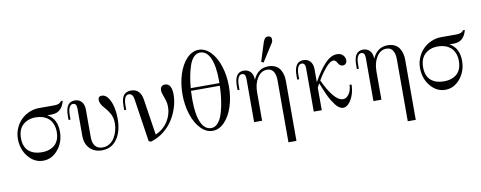

<svg xmlns="http://www.w3.org/2000/svg" viewBox="-75 -1105 4287 1710"><g transform="rotate(-10 2068.5 -250.0)"><path d="M500 -482.9Q474.1 -379.9 382.8 -379.9H342.8Q428.2 -333 428.2 -217.8Q428.2 -122.6 372.3 -55.2Q316.4 12.2 237.8 12.2Q159.2 12.2 103.5 -55.2Q47.9 -122.6 47.9 -217.8Q47.9 -266.1 66.2 -310.1Q84.5 -354 115.7 -386Q147 -418 190.2 -437Q233.4 -456.1 280.8 -456.1H419.9Q469.2 -456.1 482.9 -482.9ZM237.8 -379.9Q167 -379.9 121.6 -339.4Q76.2 -298.8 76.2 -217.8Q76.2 -177.7 88.9 -147.2Q101.6 -116.7 124.3 -98.9Q147 -81.1 175.3 -72.5Q203.6 -64 237.8 -64Q264.6 -64 288.3 -69.3Q312 -74.7 332.8 -86.4Q353.5 -98.1 368.2 -115.7Q382.8 -133.3 391.4 -159.4Q399.9 -185.5 399.9 -217.8Q399.9 -259.3 387 -291Q374 -322.8 351.6 -341.8Q329.1 -360.8 300.3 -370.4Q271.5 -379.9 237.8 -379.9Z M539.6 -306.2H522V-344.2Q522 -467.8 605 -467.8Q643.6 -467.8 666.7 -442.1Q689.9 -416.5 689.9 -369.1V-120.1Q689.9 -67.9 712.9 -40Q735.8 -12.2 779.8 -12.2Q814.5 -12.2 842.8 -30.3Q871.1 -48.3 887.9 -77.1Q904.8 -106 913.8 -138.9Q922.9 -171.9 922.9 -205.1Q922.9 -231 917.7 -253.2Q912.6 -275.4 901.4 -294.7Q890.1 -314 882.1 -325.2Q874 -336.4 858.9 -354Q846.2 -368.2 838.4 -378.7Q830.6 -389.2 823.7 -404.8Q816.9 -420.4 816.9 -434.1Q816.9 -467.8 850.6 -467.8Q883.3 -467.8 907.7 -432.6Q932.1 -397.5 943.4 -346.7Q954.6 -295.9 954.6 -240.2Q954.6 -127 905.5 -57.4Q856.4 12.2 769.5 12.2Q701.7 12.2 659.7 -30.3Q617.7 -72.8 617.7 -147V-392.1Q617.7 -439.9 585 -439.9Q567.9 -439.9 557.4 -424.8Q546.9 -409.7 543.2 -389.6Q539.6 -369.6 539.6 -344.2Z M1043.5 -306.2H1025.4V-344.2Q1025.4 -363.8 1027.1 -379.6Q1028.8 -395.5 1034.4 -412.6Q1040 -429.7 1049.3 -441.2Q1058.6 -452.6 1075 -460.2Q1091.3 -467.8 1113.8 -467.8Q1157.2 -467.8 1182.1 -441.7Q1207 -415.5 1213.9 -369.1L1263.7 -43Q1335 -73.7 1374.8 -135.3Q1414.6 -196.8 1414.6 -268.1Q1414.6 -300.3 1405.5 -328.9Q1396.5 -357.4 1387.5 -380.6Q1378.4 -403.8 1378.4 -421.9Q1378.4 -443.8 1389.6 -455.8Q1400.9 -467.8 1421.4 -467.8Q1482.4 -467.8 1482.4 -365.2Q1482.4 -310.5 1464.8 -253.2Q1447.3 -195.8 1414.3 -142.8Q1381.3 -89.8 1328.1 -47.9Q1274.9 -5.9 1209.5 12.2L1191.4 2L1131.8 -392.1Q1128.9 -412.1 1118.2 -425Q1107.4 -438 1089.8 -438Q1043.5 -438 1043.5 -344.2Z M1664.1 -670.9Q1712.4 -720.2 1770.5 -720.2Q1828.6 -720.2 1877 -670.9Q1925.3 -621.6 1952.9 -537.4Q1980.5 -453.1 1980.5 -354Q1980.5 -254.9 1952.9 -170.7Q1925.3 -86.4 1877 -37.1Q1828.6 12.2 1770.5 12.2Q1712.4 12.2 1664.1 -37.1Q1615.7 -86.4 1588.1 -170.7Q1560.5 -254.9 1560.5 -354Q1560.5 -453.1 1588.1 -537.4Q1615.7 -621.6 1664.1 -670.9ZM1762.7 -14.2Q1793.5 -14.2 1817.6 -39.1Q1841.8 -64 1856.4 -101.1Q1871.1 -138.2 1881.1 -188.7Q1891.1 -239.3 1895.5 -282.7Q1899.9 -326.2 1901.4 -372.1H1640.6Q1638.7 -341.3 1638.7 -290Q1638.7 -159.7 1670.4 -86.9Q1702.1 -14.2 1762.7 -14.2ZM1778.3 -693.8Q1745.1 -693.8 1720 -666.7Q1694.8 -639.6 1679.7 -592.8Q1664.6 -545.9 1656 -498.8Q1647.5 -451.7 1642.6 -396H1902.3V-418Q1902.3 -548.3 1870.6 -621.1Q1838.9 -693.8 1778.3 -693.8Z M2218.3 -370.1Q2261.2 -467.8 2356 -467.8Q2393.1 -467.8 2420.2 -453.9Q2447.3 -439.9 2461.4 -416.7Q2475.6 -393.6 2481.9 -368.4Q2488.3 -343.3 2488.3 -314.9V230H2416V-334Q2416 -353.5 2412.6 -370.6Q2409.2 -387.7 2401.1 -404.1Q2393.1 -420.4 2377.4 -430.2Q2361.8 -439.9 2339.8 -439.9Q2286.6 -439.9 2252.4 -387.2Q2218.3 -334.5 2218.3 -255.9V0H2146V-392.1Q2146 -439.9 2113.3 -439.9Q2096.2 -439.9 2085.7 -424.8Q2075.2 -409.7 2071.5 -389.6Q2067.9 -369.6 2067.9 -344.2V-306.2H2050.3V-344.2Q2050.3 -467.8 2133.3 -467.8Q2170.4 -467.8 2194.3 -442.9Q2218.3 -418 2218.3 -370.1ZM2301.3 -518.1 2351.1 -675.8Q2355.5 -689 2358.4 -696Q2361.3 -703.1 2366.9 -712.4Q2372.6 -721.7 2380.4 -725.8Q2388.2 -730 2398.9 -730Q2414.1 -730 2422.6 -721.7Q2431.2 -713.4 2431.2 -699.2Q2431.2 -692.4 2430.4 -686.8Q2429.7 -681.2 2426.8 -675Q2423.8 -668.9 2422.6 -666.5Q2421.4 -664.1 2416 -656Q2410.6 -647.9 2409.2 -646L2321.3 -507.8Z M2757.8 0H2685.5V-392.1Q2685.5 -439.9 2652.8 -439.9Q2635.7 -439.9 2625.2 -424.8Q2614.7 -409.7 2611.1 -389.6Q2607.4 -369.6 2607.4 -344.2V-306.2H2589.8V-344.2Q2589.8 -467.8 2672.9 -467.8Q2711.4 -467.8 2734.6 -442.1Q2757.8 -416.5 2757.8 -369.1V-252.9Q2814 -354.5 2867.7 -411.1Q2921.4 -467.8 2976.6 -467.8Q3008.3 -467.8 3027.8 -450Q3047.4 -432.1 3049.8 -405.8Q3051.3 -384.8 3040.5 -372.3Q3029.8 -359.9 3011.7 -359.9Q2997.1 -359.9 2986.3 -368.9Q2975.6 -377.9 2970.2 -388.9Q2964.8 -399.9 2956.1 -408.9Q2947.3 -418 2935.5 -418Q2907.7 -418 2868.7 -373.5Q2829.6 -329.1 2790.5 -263.2Q2831.1 -173.8 2875.7 -118.9Q2920.4 -64 2962.4 -64Q2987.3 -64 3005.9 -84.2Q3024.4 -104.5 3032.5 -129.9Q3040.5 -155.3 3040.5 -179.2H3058.6Q3058.6 -131.8 3043.5 -87.4Q3028.3 -43 3003.2 -15.4Q2978 12.2 2950.7 12.2Q2933.1 12.2 2915.3 0.7Q2897.5 -10.7 2881.1 -32.5Q2864.7 -54.2 2850.6 -77.1Q2836.4 -100.1 2821.8 -132.6Q2807.1 -165 2797.9 -187.5Q2788.6 -210 2776.9 -240.2Q2773.9 -235.4 2757.8 -204.1Z M3297.4 -370.1Q3340.3 -467.8 3435.1 -467.8Q3472.2 -467.8 3499.3 -453.9Q3526.4 -439.9 3540.5 -416.7Q3554.7 -393.6 3561 -368.4Q3567.4 -343.3 3567.4 -314.9V230H3495.1V-334Q3495.1 -353.5 3491.7 -370.6Q3488.3 -387.7 3480.2 -404.1Q3472.2 -420.4 3456.5 -430.2Q3440.9 -439.9 3418.9 -439.9Q3365.7 -439.9 3331.5 -387.2Q3297.4 -334.5 3297.4 -255.9V0H3225.1V-392.1Q3225.1 -439.9 3192.4 -439.9Q3175.3 -439.9 3164.8 -424.8Q3154.3 -409.7 3150.6 -389.6Q3147 -369.6 3147 -344.2V-306.2H3129.4V-344.2Q3129.4 -467.8 3212.4 -467.8Q3249.5 -467.8 3273.4 -442.9Q3297.4 -418 3297.4 -370.1Z M4136.7 -482.9Q4110.8 -379.9 4019.5 -379.9H3979.5Q4064.9 -333 4064.9 -217.8Q4064.9 -122.6 4009 -55.2Q3953.1 12.2 3874.5 12.2Q3795.9 12.2 3740.2 -55.2Q3684.6 -122.6 3684.6 -217.8Q3684.6 -266.1 3702.9 -310.1Q3721.2 -354 3752.4 -386Q3783.7 -418 3826.9 -437Q3870.1 -456.1 3917.5 -456.1H4056.6Q4106 -456.1 4119.6 -482.9ZM3874.5 -379.9Q3803.7 -379.9 3758.3 -339.4Q3712.9 -298.8 3712.9 -217.8Q3712.9 -177.7 3725.6 -147.2Q3738.3 -116.7 3761 -98.9Q3783.7 -81.1 3812 -72.5Q3840.3 -64 3874.5 -64Q3901.4 -64 3925 -69.3Q3948.7 -74.7 3969.5 -86.4Q3990.2 -98.1 4004.9 -115.7Q4019.5 -133.3 4028.1 -159.4Q4036.6 -185.5 4036.6 -217.8Q4036.6 -259.3 4023.7 -291Q4010.7 -322.8 3988.3 -341.8Q3965.8 -360.8 3937 -370.4Q3908.2 -379.9 3874.5 -379.9Z"/></g></svg>

Font: Flanker Steampunk
Style: Regular
Weight: 400
Designer: Alexey Kryukov, Leonardo Di Lena
Foundry: Alexey Kryukov, Leonardo Di Lena
Version: 1.210